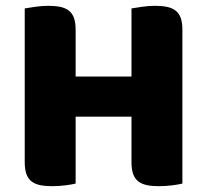

<svg xmlns="http://www.w3.org/2000/svg" viewBox="-20 -635 712 660"><path d="M607 -4Q596 -1 572.5 2Q549 5 526 5Q503 5 485.5 1.5Q468 -2 456 -11Q444 -20 438 -36Q432 -52 432 -78V-234H240V-4Q229 -1 205.5 2Q182 5 159 5Q136 5 118.5 1.5Q101 -2 89 -11Q77 -20 71 -36Q65 -52 65 -78V-606Q76 -608 100 -611.5Q124 -615 146 -615Q169 -615 186.5 -611.5Q204 -608 216 -599Q228 -590 234 -574Q240 -558 240 -532V-372H432V-606Q443 -608 467 -611.5Q491 -615 513 -615Q536 -615 553.5 -611.5Q571 -608 583 -599Q595 -590 601 -574Q607 -558 607 -532Z"/></svg>

Font: Baloo Da
Style: Regular
Weight: 400
Designer: Noopur Datye and Ek Type
Foundry: Ek Type
Version: Version 1.443;PS 1.000;hotconv 16.6.51;makeotf.lib2.5.65220;